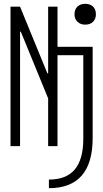

<svg xmlns="http://www.w3.org/2000/svg" viewBox="-20 -765 540 1005"><path d="M236 175Q327 175 371.5 122Q416 69 416 -39V-476H281V0H232V-250L89 -599H85V0H35V-730H85L228 -381H232V-730H281V-520H465V-42Q465 89 407.5 154.5Q350 220 236 220ZM426 -636Q401 -636 385.5 -651Q370 -666 370 -690Q370 -716 385.5 -730.5Q401 -745 426 -745Q452 -745 467 -730.5Q482 -716 482 -690Q482 -666 467 -651Q452 -636 426 -636Z"/></svg>

Font: M PLUS 1 Code Light
Style: Regular
Weight: 300
Designer: Coji Morishita
Foundry: UNDERFOREST DESIGN
Version: Version 1.002